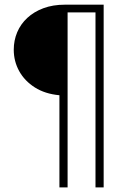

<svg xmlns="http://www.w3.org/2000/svg" viewBox="-20 -687 561 832"><path d="M237.5 125V-274.3Q175.7 -279.9 131.2 -308Q86.8 -336.1 63.2 -378.8Q39.6 -421.5 39.6 -471.5Q39.6 -511.8 54.5 -547.2Q69.4 -582.6 98.3 -609.4Q127.1 -636.1 168.1 -651.4Q209 -666.7 261.1 -666.7H429.2V125H393.8V-633.3H272.9V125Z"/></svg>

Font: Afacad Flux ExtraLight
Style: Regular
Weight: 250
Designer: Kristian Moeller
Foundry: Dicotype
Version: Version 1.100